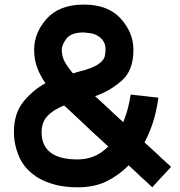

<svg xmlns="http://www.w3.org/2000/svg" viewBox="-20 -800 777 827"><path d="M635.7 6.8Q626 -2.9 612.3 -15.6Q598.6 -27.3 585 -40Q565.4 -59.6 549.8 -73.2Q534.2 -87.9 534.2 -87.9Q494.1 -46.9 440.4 -19.5Q386.7 6.8 315.4 6.8Q261.7 6.8 219.7 -3.9Q178.7 -14.6 147.5 -32.2Q89.8 -66.4 64.5 -120.1Q40 -174.8 40 -230.5Q40 -313.5 82 -363.3Q123 -413.1 175.8 -441.4Q153.3 -473.6 140.6 -507.8Q127 -543 127 -585.9Q127 -658.2 180.7 -718.8Q235.4 -780.3 340.8 -780.3Q446.3 -780.3 501 -718.8Q554.7 -658.2 554.7 -585.9Q554.7 -495.1 502.9 -451.2Q450.2 -406.2 389.6 -385.7Q418 -360.4 437.5 -341.8Q456.1 -324.2 469.7 -311.5Q501 -282.2 505.9 -278.3Q510.7 -273.4 510.7 -273.4Q529.3 -320.3 536.1 -356.4Q543 -392.6 543 -392.6Q570.3 -389.6 588.9 -387.7Q608.4 -385.7 621.1 -383.8Q651.4 -379.9 657.2 -379.9Q662.1 -378.9 662.1 -378.9Q657.2 -338.9 643.6 -288.1Q628.9 -237.3 602.5 -186.5Q628.9 -163.1 647.5 -145.5Q666 -128.9 677.7 -117.2Q707 -89.8 711.9 -85.9Q716.8 -81.1 716.8 -81.1Q696.3 -58.6 666 -26.4Q635.7 6.8 635.7 6.8ZM255.9 -345.7Q210.9 -328.1 184.6 -300.8Q159.2 -273.4 159.2 -230.5Q159.2 -171.9 198.2 -142.6Q236.3 -113.3 314.5 -113.3Q352.5 -113.3 385.7 -127Q418 -140.6 446.3 -168.9Q403.3 -209 372.1 -237.3Q341.8 -265.6 321.3 -285.2Q272.5 -331.1 263.7 -338.9Q255.9 -345.7 255.9 -345.7ZM340.8 -660.2Q285.2 -660.2 265.6 -632.8Q246.1 -606.4 246.1 -585.9Q246.1 -558.6 257.8 -536.1Q269.5 -513.7 293.9 -484.4Q297.9 -484.4 301.8 -485.4Q304.7 -486.3 307.6 -488.3Q315.4 -490.2 316.4 -490.2Q318.4 -491.2 318.4 -491.2Q348.6 -498 370.1 -506.8Q390.6 -514.6 403.3 -523.4Q426.8 -540 430.7 -555.7Q434.6 -572.3 434.6 -585.9Q434.6 -605.5 427.7 -618.2Q420.9 -630.9 411.1 -638.7Q391.6 -654.3 368.2 -657.2Q345.7 -660.2 340.8 -660.2Z"/></svg>

Font: Seiden_Sans_Regular
Style: Regular
Weight: 400
Designer: Kevin Beronilla
Version: Version 1.0